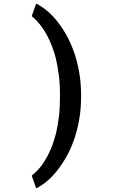

<svg xmlns="http://www.w3.org/2000/svg" viewBox="-20 -813 640 1058"><path d="M426.8 -279.3V-289.1Q426.8 -357.4 416 -417.2Q405.3 -477.1 386.7 -528.8Q368.2 -581.1 343.8 -623.5Q319.3 -666 291.5 -700.2Q264.2 -733.4 235.1 -756.8Q206.1 -780.3 179.2 -793L154.8 -724.1Q169.4 -712.4 184.8 -695.8Q200.2 -679.2 214.8 -658.2Q235.8 -627.9 254.9 -585.9Q273.9 -543.9 287.6 -491.7Q297.4 -450.7 304 -399.9Q310.5 -349.1 310.5 -290V-278.3Q310.5 -219.7 304.4 -168.9Q298.3 -118.2 288.1 -75.7Q275.9 -29.3 260 8.3Q244.1 45.9 225.1 75.7Q208.5 102.1 190.4 121.8Q172.4 141.6 154.8 154.8L179.2 224.6Q206.1 211.9 235.1 188.5Q264.2 165 291.5 131.3Q318.8 97.7 343.5 54.9Q368.2 12.2 386.7 -39.6Q405.3 -91.8 416 -151.9Q426.8 -211.9 426.8 -279.3Z"/></svg>

Font: Roboto Mono SemiBold
Style: Regular
Weight: 600
Monospace: yes
Designer: Google
Version: Version 3.000